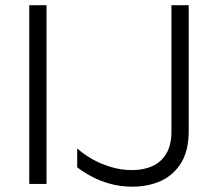

<svg xmlns="http://www.w3.org/2000/svg" viewBox="-20 -708 830 739"><path d="M92.6 -688H159V0H92.6ZM277.1 -136.8V-64Q300.5 -46 332.8 -28.6Q365 -11.3 404.6 -0.4Q444.3 10.5 489.7 10.5Q551.5 10.5 600.6 -12.3Q649.7 -35.2 678 -82.4Q706.3 -129.7 706.3 -202.6V-688H639.9V-202.7Q639.9 -149.2 619.7 -116Q599.6 -82.9 565.5 -68.1Q531.4 -53.3 488.6 -53.3Q446.5 -53.3 406.4 -65.4Q366.3 -77.5 333.1 -96.7Q300 -116 277.1 -136.8Z"/></svg>

Font: Roundo Variable
Style: Regular
Weight: 200
Designer: Shiva Nallaperumal
Foundry: Indian Type Foundry
Version: Version 2.000